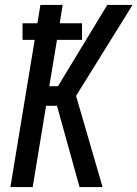

<svg xmlns="http://www.w3.org/2000/svg" viewBox="-20 -755 555 775"><path d="M22 0 120 -594H71V-661H131L143 -735H233L221 -661H311V-594H210L179 -407H214L413 -735H515L287 -368L394 0H301L210 -328H166L112 0Z"/></svg>

Font: Iosevka Term Curly Md Obl
Style: Regular
Weight: 500
Italic angle: -9°
Designer: Belleve Invis
Foundry: Belleve Invis
Version: Version 32.3.0